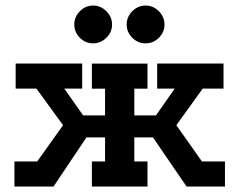

<svg xmlns="http://www.w3.org/2000/svg" viewBox="-20 -679 876 699"><path d="M32.5 0V-91.2H115.5L209.5 -223.2L112.5 -356.5H37V-447.8H279.2V-356.5H214L282.8 -258.8H362.5V-356.2H314.5V-447.5H517V-356.2H469V-258.8H547.8L616 -356.5H552.2V-447.8H793.8V-356.5H718L622 -223.2L715.2 -91.2H799V0H659.2L536.8 -178.8H469V-91.2H517V0H314.5V-91.2H362.5V-178.8H294.8L174.9 0ZM510.5 -658.8Q538 -658.8 558.4 -638.1Q578.8 -617.5 578.8 -589.6Q578.8 -561.8 558.4 -541.5Q538 -521.2 510.5 -521.2Q481.8 -521.2 461.5 -541.5Q441.2 -561.8 441.2 -590Q441.2 -617.5 461.5 -638.1Q481.8 -658.8 510.5 -658.8ZM319.4 -658.8Q346.5 -658.8 367.2 -638.1Q388 -617.5 388 -589.6Q388 -561.8 367.1 -541.5Q346.3 -521.2 319.2 -521.2Q291 -521.2 270.8 -541.5Q250.5 -561.8 250.5 -590Q250.5 -617.5 270.8 -638.1Q291.1 -658.8 319.4 -658.8Z"/></svg>

Font: Podkova VF Beta
Style: Regular
Weight: 400
Designer: Ilya Yudin
Foundry: Cyreal (www.cyreal.org)
Version: Version 2.100